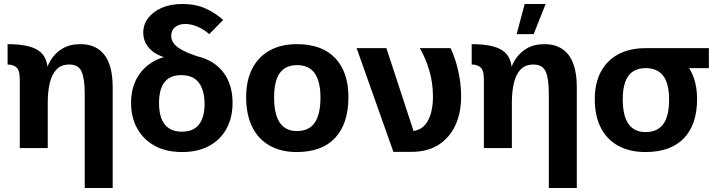

<svg xmlns="http://www.w3.org/2000/svg" viewBox="-20 -741 3593 961"><path d="M79 -343Q79 -389 62.5 -403.5Q46 -418 18 -418V-520Q125 -520 172 -488.5Q219 -457 219 -384V0H79ZM404 -272Q404 -349 388 -383.5Q372 -418 327 -418Q287 -418 263.5 -394Q240 -370 229.5 -327Q219 -284 219 -227L205 -290L204 -365Q213 -406 235 -441.5Q257 -477 293.5 -498.5Q330 -520 383 -520Q461 -520 502.5 -466.5Q544 -413 544 -304V200H404Z M891 20Q811 20 754 -11.5Q697 -43 666.5 -98.5Q636 -154 636 -226Q636 -298 666.5 -352Q697 -406 754 -436.5Q811 -467 892 -467Q970 -467 1026.5 -438Q1083 -409 1113.5 -355Q1144 -301 1144 -226Q1144 -151 1113 -95.5Q1082 -40 1025.5 -10Q969 20 891 20ZM890 -82Q949 -82 976.5 -118.5Q1004 -155 1004 -221Q1004 -264 992 -296.5Q980 -329 954.5 -347Q929 -365 887 -365Q776 -365 776 -225Q776 -155 804.5 -118.5Q833 -82 890 -82ZM882 -438Q824 -444 782.5 -461.5Q741 -479 719 -509Q697 -539 697 -577Q697 -618 721 -650Q745 -682 789 -701.5Q833 -721 893 -721Q960 -721 1010 -698Q1060 -675 1097 -641L1027 -570Q1003 -592 971 -606.5Q939 -621 907 -621Q876 -621 856.5 -605.5Q837 -590 837 -561Q837 -540 851.5 -521.5Q866 -503 901.5 -485.5Q937 -468 997 -450Z M1465 20Q1387 20 1330 -12Q1273 -44 1242.5 -105.5Q1212 -167 1212 -255Q1212 -338 1242.5 -397.5Q1273 -457 1330 -488.5Q1387 -520 1466 -520Q1592 -520 1658 -450Q1724 -380 1724 -255Q1724 -123 1658 -51.5Q1592 20 1465 20ZM1466 -85Q1526 -85 1555 -126.5Q1584 -168 1584 -253Q1584 -334 1555 -374.5Q1526 -415 1467 -415Q1409 -415 1380.5 -375.5Q1352 -336 1352 -253Q1352 -169 1380.5 -127Q1409 -85 1466 -85Z M1949 19 1765 -500H1914L2050 -85Q2099 -93 2123 -139Q2147 -185 2147 -258Q2147 -327 2128.5 -389Q2110 -451 2081 -500H2235Q2247 -477 2259.5 -438Q2272 -399 2280 -352.5Q2288 -306 2288 -259Q2288 -174 2258 -111.5Q2228 -49 2173 -15Q2118 19 2040 19Z M2402 -343Q2402 -389 2385.5 -403.5Q2369 -418 2341 -418V-520Q2448 -520 2495 -488.5Q2542 -457 2542 -384V0H2402ZM2727 -272Q2727 -349 2711 -383.5Q2695 -418 2650 -418Q2610 -418 2586.5 -394Q2563 -370 2552.5 -327Q2542 -284 2542 -227L2528 -290L2527 -365Q2536 -406 2558 -441.5Q2580 -477 2616.5 -498.5Q2653 -520 2706 -520Q2784 -520 2825.5 -466.5Q2867 -413 2867 -304V200H2727ZM2606 -721H2711L2651 -570H2566Z M2957 -245Q2957 -325 2987.5 -382Q3018 -439 3075 -469.5Q3132 -500 3211 -500Q3337 -500 3403 -432.5Q3469 -365 3469 -245Q3469 -118 3403 -49Q3337 20 3210 20Q3132 20 3075 -11Q3018 -42 2987.5 -101Q2957 -160 2957 -245ZM3211 -80Q3271 -80 3300 -120Q3329 -160 3329 -243Q3329 -322 3300 -361Q3271 -400 3212 -400Q3154 -400 3125.5 -361.5Q3097 -323 3097 -243Q3097 -162 3125.5 -121Q3154 -80 3211 -80ZM3206 -500H3528V-400H3255Z"/></svg>

Font: Moderustic SemiBold
Style: Regular
Weight: 600
Designer: Tural Alisoy
Foundry: TAFT Foundry
Version: Version 2.120